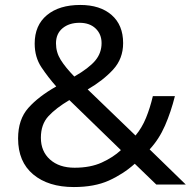

<svg xmlns="http://www.w3.org/2000/svg" viewBox="-20 -745 772 775"><path d="M304 -725Q384 -725 430.5 -684.5Q477 -644 477 -571Q477 -508 436.5 -464Q396 -420 334 -384L527 -198Q553 -229 569.5 -269.5Q586 -310 597 -357H686Q670 -293 646 -238Q622 -183 584 -142L730 0H611L524 -84Q477 -42 419 -16Q361 10 278 10Q175 10 114 -41Q53 -92 53 -186Q53 -263 94.5 -309.5Q136 -356 207 -396Q175 -432 147.5 -473Q120 -514 120 -569Q120 -643 169.5 -684Q219 -725 304 -725ZM301 -653Q259 -653 232.5 -631Q206 -609 206 -570Q206 -534 225 -503.5Q244 -473 280 -436Q339 -470 364.5 -500.5Q390 -531 390 -571Q390 -607 366 -630Q342 -653 301 -653ZM260 -341Q206 -309 175.5 -276Q145 -243 145 -189Q145 -134 182 -101Q219 -68 281 -68Q345 -68 391 -89Q437 -110 468 -139Z"/></svg>

Font: Noto Sans Ethiopic
Style: Regular
Weight: 400
Designer: Monotype Design Team
Foundry: Monotype Imaging Inc.
Version: Version 2.102; ttfautohint (v1.8.4.7-5d5b)